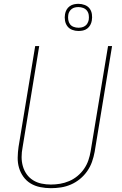

<svg xmlns="http://www.w3.org/2000/svg" viewBox="-20 -976 640 1004"><path d="M246 8Q218 8 190.5 2.5Q163 -3 140.5 -16.5Q118 -30 102.5 -51.5Q87 -73 79.5 -98.5Q72 -124 72.5 -152Q73 -180 77 -208L164 -735H185L98 -205Q93 -180 93 -155Q93 -130 99.5 -107Q106 -84 119.5 -65Q133 -46 153 -33.5Q173 -21 197 -16Q221 -11 246 -11Q270 -11 294 -15Q318 -19 341.5 -29Q365 -39 385 -55.5Q405 -72 419.5 -93Q434 -114 442 -137.5Q450 -161 454 -185L545 -735H566L475 -182Q470 -155 461 -129.5Q452 -104 436 -81Q420 -58 398 -40Q376 -22 350.5 -11Q325 0 298.5 4Q272 8 246 8ZM390 -814Q373 -814 357.5 -820Q342 -826 332.5 -838.5Q323 -851 320 -868Q317 -885 320 -902Q322 -914 328 -925Q334 -936 344.5 -943.5Q355 -951 367 -953.5Q379 -956 390 -956Q407 -956 423 -950Q439 -944 448.5 -931.5Q458 -919 460.5 -902Q463 -885 460 -868Q458 -856 452 -845Q446 -834 436 -826.5Q426 -819 414 -816.5Q402 -814 390 -814ZM390 -831Q399 -831 408 -833Q417 -835 425 -840.5Q433 -846 437.5 -854.5Q442 -863 444 -872Q446 -885 444 -898Q442 -911 434.5 -920.5Q427 -930 415 -934.5Q403 -939 390 -939Q381 -939 372 -937Q363 -935 355.5 -929.5Q348 -924 343 -915.5Q338 -907 337 -898Q335 -885 337 -872Q339 -859 346 -849.5Q353 -840 365 -835.5Q377 -831 390 -831Z"/></svg>

Font: Iosevka Curly Thin Extended
Style: Italic
Weight: 100
Width: 7
Italic angle: -9°
Monospace: yes
Designer: Belleve Invis
Foundry: Belleve Invis
Version: Version 11.1.0; ttfautohint (v1.8.3)